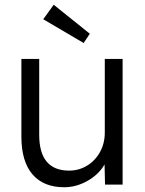

<svg xmlns="http://www.w3.org/2000/svg" viewBox="-20 -777 609 808"><path d="M70 -202V-529H145V-210Q145 -59 271 -59Q312 -59 346.5 -80Q381 -101 401 -137.5Q421 -174 421 -219V-529H496V0H422L420 -85Q396 -43 348.5 -16Q301 11 250 11Q163 11 116.5 -43.5Q70 -98 70 -202ZM162 -696 206 -757 358 -635 332 -596Z"/></svg>

Font: Lexend HM
Style: Regular
Weight: 400
Designer: Bonnie Shaver-Troup, Thomas Jockin, Octavio Pardo
Foundry: Lexend
Version: Version 1.091